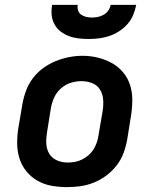

<svg xmlns="http://www.w3.org/2000/svg" viewBox="-20 -760 640 788"><path d="M255 8Q223 8 192 2.5Q161 -3 134.5 -18Q108 -33 89 -56Q70 -79 60.5 -108Q51 -137 50.5 -169Q50 -201 55 -233L72 -333Q77 -361 87 -388Q97 -415 114.5 -438.5Q132 -462 156.5 -480Q181 -498 208 -509Q235 -520 263 -525.5Q291 -531 319 -531Q351 -531 381.5 -523.5Q412 -516 438.5 -501.5Q465 -487 484.5 -464Q504 -441 513.5 -412Q523 -383 523 -351Q523 -319 518 -287L502 -187Q497 -159 487 -132Q477 -105 459 -81.5Q441 -58 417 -40Q393 -22 366 -11Q339 0 311 4Q283 8 255 8ZM257 -93Q272 -93 287 -95.5Q302 -98 316 -105Q330 -112 342.5 -122.5Q355 -133 363.5 -146.5Q372 -160 377 -174.5Q382 -189 384 -203L401 -303Q405 -327 403.5 -350Q402 -373 391 -391.5Q380 -410 359 -418.5Q338 -427 314 -427Q292 -427 270 -420Q248 -413 230 -397Q212 -381 202.5 -360Q193 -339 189 -317L173 -217Q169 -194 170 -171Q171 -148 182 -129.5Q193 -111 213.5 -102Q234 -93 257 -93ZM343 -600Q322 -600 301.5 -602.5Q281 -605 262.5 -612Q244 -619 228.5 -631Q213 -643 203.5 -660.5Q194 -678 192 -698.5Q190 -719 194 -740H299Q297 -728 300.5 -717Q304 -706 313.5 -699.5Q323 -693 334.5 -690.5Q346 -688 358 -688Q370 -688 382 -690.5Q394 -693 405.5 -699.5Q417 -706 424.5 -717Q432 -728 434 -740H539Q535 -719 526.5 -698.5Q518 -678 503 -661Q488 -644 468.5 -631.5Q449 -619 428 -612Q407 -605 385.5 -602.5Q364 -600 343 -600Z"/></svg>

Font: Zed Sans Extended
Style: Bold Italic
Weight: 700
Width: 7
Italic angle: -9°
Designer: Belleve Invis
Foundry: Belleve Invis
Version: Version 1.0.0; ttfautohint (v1.8.4)